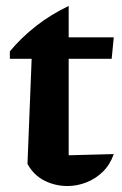

<svg xmlns="http://www.w3.org/2000/svg" viewBox="-20 -613 409 643"><path d="M210 -593V-488H361L354 -416H210V-93L361 -97Q349 -62 324.5 -38Q300 -14 269 -2Q238 10 206 10Q165 10 129 -8Q93 -26 72 -64L86 -416H13V-441Q51 -487 101 -526Q151 -565 210 -593Z"/></svg>

Font: Piazzolla 24pt
Style: Bold
Weight: 700
Designer: Juan Pablo del Peral
Foundry: Huerta Tipografica
Version: Version 2.005